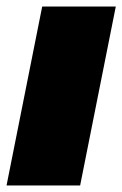

<svg xmlns="http://www.w3.org/2000/svg" viewBox="-25 -567 374 587"><path d="M-5 0 104 -547H329L220 0Z"/></svg>

Font: Montserrat Thin Black
Style: Italic
Weight: 900
Italic angle: -11.3°
Version: Version 9.000